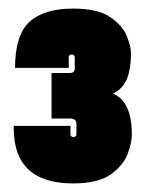

<svg xmlns="http://www.w3.org/2000/svg" viewBox="-20 -808 340 447"><path d="M150 -381Q14 -381 12 -506V-515H144V-496Q144 -489 151 -489Q158 -489 158 -496V-518Q158 -532 145 -532H100V-638H142Q154 -638 154 -648V-674Q154 -681 147 -681Q140 -681 140 -674V-650H15Q15 -726 48.5 -757Q82 -788 150 -788Q207 -788 236 -768.5Q265 -749 275 -724.5Q285 -700 285 -684Q285 -649 276 -625.5Q267 -602 243 -590Q287 -572 287 -494Q287 -477 277.5 -450.5Q268 -424 238.5 -402.5Q209 -381 150 -381Z"/></svg>

Font: Tanohe Sans Black
Style: Regular
Weight: 900
Designer: Village Type and Design LLC & Cristiano Sobral
Foundry: Cooper Hewitt Smithsonian Design Museum
Version: Version 1.00;March 11, 2020;FontCreator 12.0.0.2522 64-bit; 